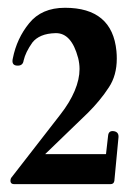

<svg xmlns="http://www.w3.org/2000/svg" viewBox="-20 -734 336 496"><path d="M13.2 -583.5Q23.4 -634.8 55.2 -673.8Q87.4 -713.9 147.9 -713.9Q270 -713.9 280.8 -602.1Q281.2 -596.7 281.5 -592Q281.7 -587.4 281.7 -582.5Q281.7 -539.1 261.2 -508.3Q249.5 -490.2 235.8 -473.9Q222.2 -457.5 207.5 -442.9L97.2 -336.4V-335.9Q97.2 -335 97.7 -334.5Q96.7 -335.9 97.7 -335.9H253.4Q253.9 -335.9 253.9 -336.4Q254.9 -348.1 256.6 -360.1Q258.3 -372.1 259.3 -383.8Q260.7 -397.5 274.9 -395Q287.1 -392.6 286.1 -379.4L275.4 -266.6Q273.9 -258.3 265.6 -258.3H16.6Q8.8 -258.3 7.3 -264.2Q6.3 -269.5 8.8 -274.4L136.2 -438.5Q160.2 -469.2 172.9 -499.3Q185.5 -529.3 185.5 -555.7Q185.5 -569.8 181.6 -585.4V-585Q164.6 -648.9 124 -648.4Q102.1 -647.9 87.2 -641.6Q72.3 -635.3 63.5 -624Q45.9 -599.1 41 -577.6Q39.1 -563.5 23.9 -564.5Q8.8 -565.4 13.2 -583.5Z"/></svg>

Font: Bertholdr Mainzer Fraktur
Style: Regular
Weight: 400
Designer: Peter Wiegel, original typeface by Carl Albert Fahrenwaldt 1901
Foundry: Peter Wiegel
Version: Version 1.000 2010 initial release